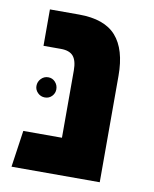

<svg xmlns="http://www.w3.org/2000/svg" viewBox="-69 -622 540 675"><g transform="rotate(10 200.5 -284.0)"><path d="M159 -568Q250 -568 291.5 -521Q333 -474 333 -380V0H18L37 -131H175V-371Q175 -406 161.5 -422Q148 -438 117 -438H55V-568ZM126 -295Q126 -281 116 -270.5Q106 -260 91 -260Q76 -260 65.5 -270.5Q55 -281 55 -295Q55 -310 65.5 -321Q76 -332 91 -332Q106 -332 116 -321Q126 -310 126 -295Z"/></g></svg>

Font: FiraGO
Style: Bold
Weight: 700
Designer: bBox Type
Foundry: bBox Type GmbH
Version: Version 1.001;PS 001.001;hotconv 1.0.88;makeotf.lib2.5.64775